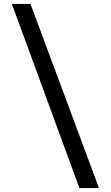

<svg xmlns="http://www.w3.org/2000/svg" viewBox="-20 -800 560 970"><path d="M134 -780 480 150H381L40 -780Z"/></svg>

Font: Besley* Condensed
Style: Bold
Weight: 700
Width: 3
Designer: Owen Earl
Foundry: indestructible type*
Version: Version 3.000; ttfautohint (v1.8.3)